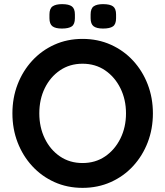

<svg xmlns="http://www.w3.org/2000/svg" viewBox="-20 -898 799 928"><path d="M719 -350Q719 -275 694 -210Q669 -145 623.5 -95.5Q578 -46 515.5 -18Q453 10 379 10Q305 10 243 -18Q181 -46 135.5 -95.5Q90 -145 65 -210Q40 -275 40 -350Q40 -425 65 -490Q90 -555 135.5 -604.5Q181 -654 243 -682Q305 -710 379 -710Q453 -710 515.5 -682Q578 -654 623.5 -604.5Q669 -555 694 -490Q719 -425 719 -350ZM589 -350Q589 -417 562 -471.5Q535 -526 488 -558Q441 -590 379 -590Q317 -590 270 -558Q223 -526 196.5 -472Q170 -418 170 -350Q170 -283 196.5 -228.5Q223 -174 270 -142Q317 -110 379 -110Q441 -110 488 -142Q535 -174 562 -228.5Q589 -283 589 -350ZM478 -760Q447 -760 432.5 -771Q418 -782 418 -810V-828Q418 -857 433 -867.5Q448 -878 478 -878Q512 -878 526.5 -867Q541 -856 541 -828V-810Q541 -781 526 -770.5Q511 -760 478 -760ZM279 -760Q248 -760 233.5 -771Q219 -782 219 -810V-828Q219 -857 234.5 -867.5Q250 -878 280 -878Q313 -878 327.5 -867Q342 -856 342 -828V-810Q342 -781 327 -770.5Q312 -760 279 -760Z"/></svg>

Font: zvoove
Style: Bold
Weight: 700
Designer: Vernon Adams (Nunito) & Andrew Paglinawan (Quicksand)
Foundry: zvoove
Version: Version 3.006